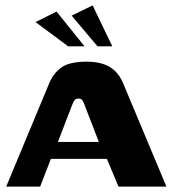

<svg xmlns="http://www.w3.org/2000/svg" viewBox="-20 -693 649 713"><path d="M3 0 162 -382Q178 -421 208 -442.5Q238 -464 302 -464Q355 -464 388 -444Q421 -424 438 -382L598 0H420L377 -103H169L129 0ZM195 -166H347L293 -306Q290 -314 286 -320.5Q282 -327 272 -327Q261 -327 256.5 -320.5Q252 -314 249 -306ZM233 -521 112 -611 190 -650 294 -521ZM342 -521 246 -635 324 -673 397 -521Z"/></svg>

Font: Genos Thin
Style: Bold
Weight: 700
Version: Version 1.010